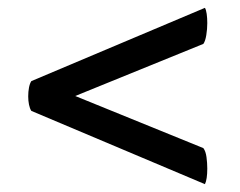

<svg xmlns="http://www.w3.org/2000/svg" viewBox="-20 -534 612 490"><path d="M503 -64Q509 -76 509 -104Q509 -118 507 -133Q505 -148 499 -156L172 -289L499 -422Q504 -429 506.5 -444.5Q509 -460 509 -475Q509 -488 507.5 -498.5Q506 -509 503 -514L60 -327Q56 -321 54 -310.5Q52 -300 52 -288Q52 -277 54 -267Q56 -257 60 -251Z"/></svg>

Font: Petrona ExtraBold
Style: Regular
Weight: 800
Designer: Ringo R. Seeber
Foundry: Ringo R. Seeber
Version: Version 2.001; ttfautohint (v1.8.3)